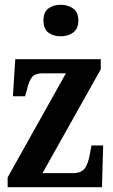

<svg xmlns="http://www.w3.org/2000/svg" viewBox="-20 -784 473 804"><path d="M12 0V-41L256 -477H158Q128 -477 114.5 -461.5Q101 -446 92 -405L85 -381H34L44 -536H402V-494L158 -59H285Q319 -59 334 -77.5Q349 -96 357 -142L363 -175H412L407 0ZM234 -632Q203 -632 182.5 -647.5Q162 -663 162 -698Q162 -733 182.5 -748.5Q203 -764 234 -764Q264 -764 286 -748.5Q308 -733 308 -698Q308 -663 286 -647.5Q264 -632 234 -632Z"/></svg>

Font: Noto Serif Hebrew ExtraCondensed
Style: Bold
Weight: 700
Width: 2
Designer: Monotype Design Team
Foundry: Monotype Imaging Inc.
Version: Version 2.004; ttfautohint (v1.8.4.7-5d5b)